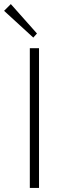

<svg xmlns="http://www.w3.org/2000/svg" viewBox="-41 -921 316 940"><path d="M105 -685H150V-1H105ZM-21 -868 12 -901 140 -757 122 -737Z"/></svg>

Font: Bellota Text Light
Style: Regular
Weight: 300
Designer: Kemie Guaida
Foundry: Kemie Guaida
Version: Version 4.001